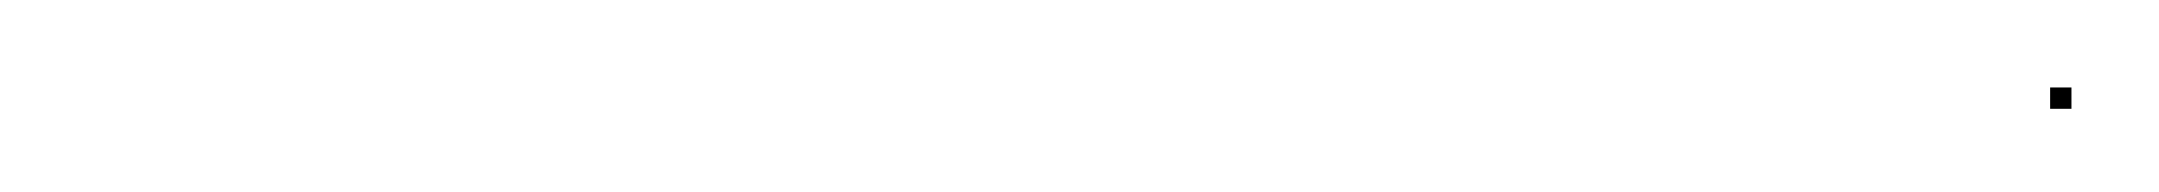

<svg xmlns="http://www.w3.org/2000/svg" viewBox="-20 -100 506 45"><path d="M460.5 -74.5H465.5V-79.5H460.5Z"/></svg>

Font: FRB American Cursive Just Endings
Style: Italic
Weight: 400
Italic angle: -25°
Version: Version 2.0;Modular Font Editor K font №1